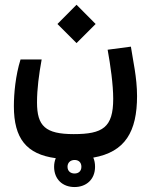

<svg xmlns="http://www.w3.org/2000/svg" viewBox="-20 -481 626 790"><path d="M286.6 288.6C334.5 288.6 371.1 257.8 371.1 205.1C371.1 190.9 368.7 178.2 363.8 167.5C495.1 144.5 543.9 60.5 543.9 -85.9C543.9 -162.1 526.9 -232.9 518.6 -289.1L422.9 -276.4C434.6 -211.9 445.8 -132.8 445.8 -74.2C445.8 43.5 402.8 70.8 283.2 70.8C166.5 70.8 132.3 37.6 132.3 -59.6C132.3 -115.2 140.1 -173.8 151.4 -236.3H64.5C43.9 -170.4 37.1 -96.2 37.1 -43.9C37.1 88.9 88.9 153.8 209.5 169.9C205.1 180.2 202.6 192.4 202.6 205.1C202.6 256.3 237.3 288.6 286.6 288.6ZM294.9 -303.7 373.5 -382.3 294.9 -461.4 216.3 -382.3ZM286.6 232.9C271 232.9 257.8 223.6 257.8 205.1C257.8 188 270 177.2 287.1 177.2C303.7 177.2 314.9 187.5 314.9 205.1C314.9 222.7 303.7 232.9 286.6 232.9Z"/></svg>

Font: CaskaydiaCove Nerd Font
Style: Regular
Weight: 400
Designer: Aaron Bell
Foundry: Saja Typeworks
Version: Version 2111.1;Nerd Fonts 2.3.3